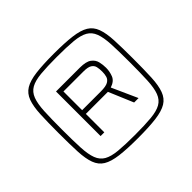

<svg xmlns="http://www.w3.org/2000/svg" viewBox="-157 -910 1133 1133"><g transform="rotate(-45 409.0 -344.0)"><path d="M409 8Q317 8 258 0.5Q199 -7 166 -27Q133 -47 118.5 -86.5Q104 -126 101 -188.5Q98 -251 98 -344Q98 -437 101 -499.5Q104 -562 118.5 -601.5Q133 -641 166 -661Q199 -681 258 -688.5Q317 -696 409 -696Q501 -696 560 -688.5Q619 -681 652 -661Q685 -641 699.5 -601.5Q714 -562 717 -499.5Q720 -437 720 -344Q720 -251 717 -188.5Q714 -126 699.5 -86.5Q685 -47 652 -27Q619 -7 560 0.5Q501 8 409 8ZM409 -18Q492 -18 545 -23Q598 -28 628 -45Q658 -62 671.5 -97.5Q685 -133 688 -193Q691 -253 691 -344Q691 -435 688 -495Q685 -555 671.5 -590.5Q658 -626 628 -643Q598 -660 545 -665Q492 -670 409 -670Q326 -670 273 -665Q220 -660 190 -643Q160 -626 146.5 -590.5Q133 -555 130 -495.5Q127 -436 127 -344Q127 -253 130 -193Q133 -133 146.5 -97.5Q160 -62 190 -45Q220 -28 273 -23Q326 -18 409 -18ZM261 -157V-529H459Q511 -529 534 -512Q557 -495 563 -470Q569 -445 569 -419Q569 -388 557.5 -359Q546 -330 506 -317L578 -157H541L476 -311H292V-157ZM292 -342H448Q490 -342 508.5 -352.5Q527 -363 532 -380.5Q537 -398 537 -419Q537 -442 533 -459.5Q529 -477 512.5 -487.5Q496 -498 460 -498H292Z"/></g></svg>

Font: Saira Expanded Thin
Style: Regular
Weight: 250
Width: 7
Designer: Hector Gatti with collaboration of the Omnibus-Type team
Foundry: Omnibus-Type
Version: Version 1.101